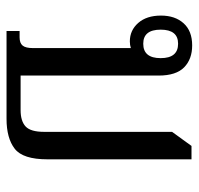

<svg xmlns="http://www.w3.org/2000/svg" viewBox="-30 -564 594 573"><g transform="rotate(90 266.5 -277.0)"><path d="M72 0V-39H91Q108 -39 115.5 -48Q123 -57 123 -79V-371Q114 -368 103 -368Q70 -368 48 -393Q26 -418 26 -461Q26 -503 49 -528.5Q72 -554 115 -554Q156 -554 180.5 -530Q205 -506 205 -454V-42H308Q341 -42 357 -57Q373 -72 373 -112V-494L415 -552H455V-122Q455 -49 423.5 -24.5Q392 0 334 0ZM110 -408Q153 -408 153 -460Q153 -512 110 -512Q68 -512 68 -460Q68 -408 110 -408Z"/></g></svg>

Font: Noto Serif Thai Condensed
Style: Regular
Weight: 400
Width: 3
Designer: Monotype Design Team
Foundry: Monotype Imaging Inc.
Version: Version 2.002; ttfautohint (v1.8.4.7-5d5b)